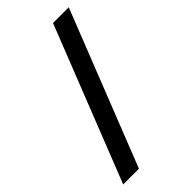

<svg xmlns="http://www.w3.org/2000/svg" viewBox="-220 -760 821 821"><g transform="rotate(-45 190.5 -350.0)"><path d="M4.9 0 280.8 -700.2H376L100.1 0Z"/></g></svg>

Font: Bebas Neue Bold
Style: Regular
Weight: 700
Designer: Ryoichi Tsunekawa
Foundry: Ryoichi Tsunekawa
Version: Version 1.300